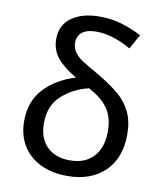

<svg xmlns="http://www.w3.org/2000/svg" viewBox="-85 -829 771 909"><g transform="rotate(10 300.0 -375.0)"><path d="M54 -212Q54 -305 109.5 -366Q165 -427 260 -456Q199 -491 167.5 -529.5Q136 -568 136 -620Q136 -687 186.5 -723.5Q237 -760 321 -760Q378 -760 426.5 -745.5Q475 -731 524 -706L485 -636Q395 -687 319 -687Q271 -687 249 -668Q227 -649 227 -618Q227 -593 241 -573.5Q255 -554 277 -539Q299 -524 342 -500L361 -489Q425 -451 464 -418Q503 -385 524.5 -340Q546 -295 546 -233Q546 -118 479 -54Q412 10 299 10Q227 10 171.5 -16.5Q116 -43 85 -93Q54 -143 54 -212ZM453 -231Q453 -299 422.5 -341.5Q392 -384 330 -417Q255 -399 201.5 -350.5Q148 -302 148 -217Q148 -146 188 -105.5Q228 -65 299 -65Q372 -65 412.5 -109Q453 -153 453 -231Z"/></g></svg>

Font: Noto Sans Mono UI
Style: Regular
Weight: 400
Monospace: yes
Designer: Monotype Design team
Foundry: Monotype Imaging Inc.
Version: Version 1.000